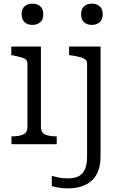

<svg xmlns="http://www.w3.org/2000/svg" viewBox="-20 -793 678 1056"><path d="M158 -656Q133 -656 116 -670.5Q99 -685 99 -715Q99 -744 115.5 -758.5Q132 -773 158 -773Q184 -773 201 -758.5Q218 -744 218 -715Q218 -685 201 -670.5Q184 -656 158 -656ZM205 -537V-96Q205 -64 227.5 -53.5Q250 -43 289 -43H292V0H43V-43H46Q85 -43 108 -53.5Q131 -64 131 -96V-443Q131 -465 111.5 -472.5Q92 -480 53 -488L42 -490V-537ZM459 67V-443Q459 -458 449 -466Q439 -474 420 -479Q401 -484 374 -488L360 -490V-537H533V67Q533 118 518 152.5Q503 187 477.5 206.5Q452 226 420.5 234.5Q389 243 355 243Q327 243 302.5 239Q278 235 265 230V174Q281 179 303 183.5Q325 188 354 188Q387 188 410 177.5Q433 167 446 140.5Q459 114 459 67ZM485 -656Q459 -656 442.5 -670.5Q426 -685 426 -715Q426 -744 442.5 -758.5Q459 -773 485 -773Q511 -773 528 -758.5Q545 -744 545 -715Q545 -685 528 -670.5Q511 -656 485 -656Z"/></svg>

Font: Roboto Serif 20pt Light
Style: Regular
Weight: 300
Version: Version 1.008